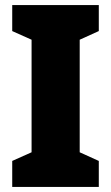

<svg xmlns="http://www.w3.org/2000/svg" viewBox="-20 -734 437 754"><path d="M368 0H28V-102L104 -136V-578L28 -612V-714H368V-612L293 -578V-136L368 -102Z"/></svg>

Font: Noto Sans Display SemiCondensed Black
Style: Regular
Weight: 900
Width: 4
Designer: Monotype Design Team
Foundry: Monotype Imaging Inc.
Version: Version 1.900